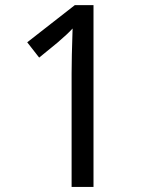

<svg xmlns="http://www.w3.org/2000/svg" viewBox="-20 -734 591 754"><path d="M347.2 0H261.2V-445.8Q261.2 -505.9 265.1 -622.1Q246.1 -601.1 206.1 -566.9L133.8 -507.8L86.9 -567.9L273.9 -713.9H347.2Z"/></svg>

Font: Noto Sans Gujarati
Style: Regular
Weight: 400
Designer: Monotype Design team
Foundry: Monotype Imaging Inc.
Version: Version 1.02 uh